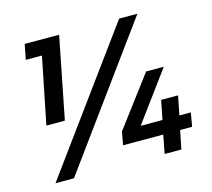

<svg xmlns="http://www.w3.org/2000/svg" viewBox="-101 -821 1042 943"><g transform="rotate(-15 420.0 -350.0)"><path d="M100 -700H275L193 -285H99L167 -623H85ZM801 -164 789 -94H728L709 0H624L642 -94H438L450 -161L641 -415H731L546 -164H657L676 -261H762L743 -164ZM163 0H69L580 -700H673Z"/></g></svg>

Font: TypoPRO Montserrat Alternates
Style: Italic
Weight: 500
Italic angle: -11.3°
Designer: Julieta Ulanovsky
Foundry: Julieta Ulanovsky
Version: Version 6.001